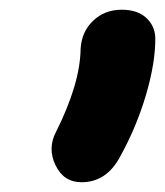

<svg xmlns="http://www.w3.org/2000/svg" viewBox="-20 -726 338 393"><path d="M147 -353Q110.4 -353 93.8 -387.5Q77.1 -421.9 94.2 -455.1Q144 -554.2 145 -626Q147 -661.1 170.7 -683.6Q194.3 -706.1 229 -706.1Q261.2 -706.1 279.1 -689.7Q296.9 -673.3 297.9 -648.9Q298.3 -597.7 278.8 -531.7Q259.3 -465.8 226.1 -405.8Q198.2 -353 147 -353Z"/></svg>

Font: Shantell Sans Irregular Bouncy
Style: Bold Italic
Weight: 700
Italic angle: -11.31°
Designer: Stephen Nixon, Anya Danilova, Shantell Martin
Foundry: Arrow Type
Version: Version 1.006;[9816181b4]